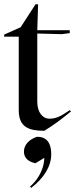

<svg xmlns="http://www.w3.org/2000/svg" viewBox="-20 -615 371 922"><path d="M0 -439H70V-86C70 -3 120 13 193 13C243 -18 269 -38 321 -80L315 -86C267 -53 247 -45 215 -45C186 -46 159 -74 159 -126V-454L277 -451L315 -456V-470H159L163 -594L151 -595L79 -484L0 -449ZM150 169 193 143C190 211 151 258 124 281L130 287C190 241 226 184 226 126C226 55 189 41 157 42C119 55 95 81 95 113C95 133 104 159 150 169Z"/></svg>

Font: Mazius Display
Style: Regular
Weight: 400
Designer: Alberto Casagrande & Collletttivo
Foundry: Collletttivo
Version: Version 2.000;Glyphs 3.2 (3217)